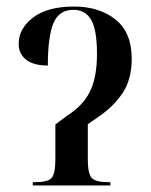

<svg xmlns="http://www.w3.org/2000/svg" viewBox="-20 -566 460 586"><path d="M80 0V-10H87Q126 -10 137.5 -23Q149 -36 149 -80V-186L182 -211Q232 -242 254 -285.5Q276 -329 276 -402Q276 -474 258.5 -505Q241 -536 204 -536Q160 -536 143 -495Q126 -454 126 -366Q82 -366 59.5 -384Q37 -402 37 -432Q37 -479 81 -512.5Q125 -546 206 -546Q283 -546 332.5 -506.5Q382 -467 382 -387Q382 -324 354.5 -282.5Q327 -241 280 -209L248 -187V-80Q248 -36 260 -23Q272 -10 312 -10H317V0Z"/></svg>

Font: Noto Serif Display ExtraCondensed Medium
Style: Regular
Weight: 500
Width: 2
Designer: Monotype Design Team
Foundry: Monotype Imaging Inc.
Version: Version 2.009